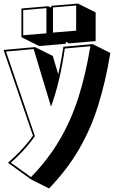

<svg xmlns="http://www.w3.org/2000/svg" viewBox="-35 -820 658 1084"><path d="M337 -584V-573L186 -560L86 -610V-772L237 -785L254 -777V-787L405 -800L505 -750V-588L354 -575ZM264 -778V-636L395 -647V-789ZM96 -763V-621L227 -632V-774ZM10 99Q54 61 91 20.5Q128 -20 151 -54L-15 -538L163 -554L263 -504L294 -400Q303 -440 309.5 -476Q316 -512 323 -556L488 -571L588 -521Q561 -358 519 -224Q477 -90 410 24.5Q343 139 242 244L142 194ZM140 180Q238 79 303 -32.5Q368 -144 409 -274Q450 -404 475 -559L331 -546Q318 -455 299 -373.5Q280 -292 253 -218L155 -543L-1 -529L162 -52Q139 -17 101.5 24.5Q64 66 26 98Z"/></svg>

Font: Rampart One
Style: Regular
Weight: 400
Designer: Fontworks Inc.
Foundry: Fontworks Inc.
Version: Version 1.100